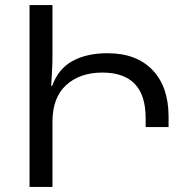

<svg xmlns="http://www.w3.org/2000/svg" viewBox="-20 -734 742 754"><path d="M96 -714H186V-515Q186 -485 184.5 -457Q183 -429 181 -397H185Q209 -464 265 -494.5Q321 -525 402 -525Q516 -525 579 -459Q642 -393 642 -276V-235H552V-270Q552 -449 382 -449Q294 -449 240 -400Q186 -351 186 -255V0H96Z"/></svg>

Font: Noto Sans Living
Style: Regular
Weight: 400
Designer: Monotype Design Team
Foundry: Monotype Imaging Inc.
Version: Version 2.013; ttfautohint (v1.8.4.7-5d5b)